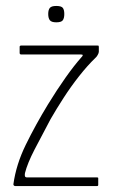

<svg xmlns="http://www.w3.org/2000/svg" viewBox="-20 -625 382 645"><path d="M25 -6Q34 -72 66.5 -138.5Q99 -205 141 -274Q171 -323 200 -364Q229 -405 253 -432Q258 -437 258 -439.5Q258 -442 252 -442H50Q49 -442 47.5 -443.5Q46 -445 46 -446V-468Q46 -470 47.5 -471Q49 -472 50 -472H307Q311 -472 311.5 -471Q312 -470 312 -466V-451Q312 -447 308 -440Q304 -433 300 -430Q274 -405 246 -369.5Q218 -334 193.5 -296Q169 -258 150 -225Q120 -169 96 -122.5Q72 -76 64 -44Q63 -40 63.5 -34.5Q64 -29 71 -29H306Q308 -29 309 -28.5Q310 -28 310 -26V-4Q310 -2 309 -1Q308 0 306 0H31Q29 0 27 -1.5Q25 -3 25 -6ZM196 -578Q196 -564 191 -557Q186 -550 169 -550Q153 -550 147.5 -557Q142 -564 142 -578Q142 -592 147.5 -598.5Q153 -605 169 -605Q186 -605 191 -598.5Q196 -592 196 -578Z"/></svg>

Font: Glory Thin
Style: Regular
Weight: 100
Designer: Robert Leuschke
Foundry: Robert Leuschke
Version: Version 1.011